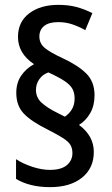

<svg xmlns="http://www.w3.org/2000/svg" viewBox="-20 -782 459 790"><path d="M47 -400Q47 -441 67 -470.5Q87 -500 120 -518Q54 -562 54 -630Q54 -692 100 -727Q146 -762 220 -762Q261 -762 293.5 -753.5Q326 -745 360 -728L331 -658Q302 -674 275.5 -682.5Q249 -691 220 -691Q181 -691 161.5 -675Q142 -659 142 -632Q142 -603 164.5 -584.5Q187 -566 235 -544Q300 -514 334.5 -480Q369 -446 369 -390Q369 -348 351.5 -317Q334 -286 305 -268Q366 -223 366 -157Q366 -90 317.5 -51Q269 -12 186 -12Q102 -12 46 -46V-127Q73 -109 112 -96Q151 -83 185 -83Q232 -83 255 -102.5Q278 -122 278 -152Q278 -172 269.5 -186Q261 -200 239 -214Q217 -228 176 -249Q109 -282 78 -314.5Q47 -347 47 -400ZM128 -412Q128 -381 150.5 -360Q173 -339 217 -317L247 -302Q265 -314 276 -332.5Q287 -351 287 -377Q287 -399 278.5 -415.5Q270 -432 246.5 -448Q223 -464 179 -484Q156 -476 142 -456.5Q128 -437 128 -412Z"/></svg>

Font: Noto Sans Ethiopic Condensed Medium
Style: Regular
Weight: 500
Width: 3
Designer: Monotype Design Team
Foundry: Monotype Imaging Inc.
Version: Version 2.102; ttfautohint (v1.8.4.7-5d5b)